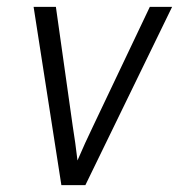

<svg xmlns="http://www.w3.org/2000/svg" viewBox="-20 -540 540 560"><path d="M159 0 78 -520H143L192 -173Q196 -148 199.5 -123Q203 -98 206 -72Q217 -98 228.5 -123Q240 -148 252 -173L417 -520H482L229 0Z"/></svg>

Font: Iosevka SS18 Light
Style: Italic
Weight: 300
Italic angle: -9°
Monospace: yes
Designer: Belleve Invis
Foundry: Belleve Invis
Version: Version 25.1.1; ttfautohint (v1.8.4)